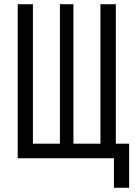

<svg xmlns="http://www.w3.org/2000/svg" viewBox="-20 -750 640 910"><path d="M520 140H592V-69H529V-730H456V-69H328V-730H264V-69H136V-730H64V0H520Z"/></svg>

Font: JetBrains Mono Light
Style: Regular
Weight: 336
Monospace: yes
Designer: Philipp Nurullin, Konstantin Bulenkov
Foundry: JetBrains
Version: Version 2.305